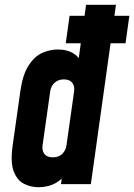

<svg xmlns="http://www.w3.org/2000/svg" viewBox="-20 -770 561 803"><path d="M255 -589 271 -704H521L505 -589ZM141 13Q108.5 13 80 -1.5Q51.5 -16 37.2 -53.8Q23 -91.5 33 -162L65 -388Q75 -458.5 99.8 -496.5Q124.5 -534.5 156.8 -548.8Q189 -563 221 -563Q262.5 -563 289.2 -545.2Q316 -527.5 327 -495L301 -466L340 -750H465L360 0H235L247 -84L265 -55Q245 -23 213.8 -5Q182.5 13 141 13ZM200.5 -112Q225.5 -112 240.2 -126.2Q255 -140.5 258 -162L290 -388Q293 -410 282 -424Q271 -438 247 -438Q225 -438 209.2 -424.8Q193.5 -411.5 190 -388L158 -162Q155 -140.5 165.5 -126.2Q176 -112 200.5 -112Z"/></svg>

Font: Mohave Light
Style: Bold Italic
Weight: 700
Italic angle: -8°
Version: Version 2.003